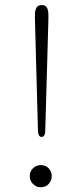

<svg xmlns="http://www.w3.org/2000/svg" viewBox="-20 -750 328 774"><path d="M148 -729.5Q163.5 -729.5 169.2 -719Q175 -708.5 175 -694Q175 -690 175.2 -682Q175.5 -674 175 -666.5L162.5 -225Q162 -198 148 -198Q133.5 -198 133 -224L121 -666.5Q120.5 -674 120.8 -682Q121 -690 121 -694Q121 -708.5 127 -719Q133 -729.5 148 -729.5ZM144.5 5Q126.5 5 113.2 -8.2Q100 -21.5 100 -39.5Q100 -59 113.2 -71.8Q126.5 -84.5 144.5 -84.5Q163.5 -84.5 176 -71.8Q188.5 -59 188.5 -39.5Q188.5 -21.5 176 -8.2Q163.5 5 144.5 5Z"/></svg>

Font: Fraunces 9pt S100 Thin
Style: Regular
Weight: 100
Version: Version 1.000; ttfautohint (v1.8.3)